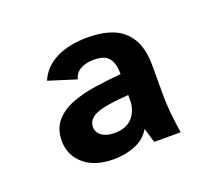

<svg xmlns="http://www.w3.org/2000/svg" viewBox="-64 -770 508 457"><g transform="rotate(-20 189.5 -541.0)"><path d="M155 -394Q107 -394 80 -417.5Q53 -441 53 -477Q53 -507 69 -526Q85 -545 111.5 -555.5Q138 -566 171 -571Q204 -576 239 -579Q239 -594 235.5 -606Q232 -618 222 -625.5Q212 -633 190 -633Q171 -633 157 -625.5Q143 -618 139 -602L69 -624Q82 -655 114.5 -671.5Q147 -688 196 -688Q231 -688 258 -677.5Q285 -667 301 -641.5Q317 -616 317 -572V-498Q317 -474 319.5 -450Q322 -426 326 -400H259L248 -437Q236 -415 210.5 -404.5Q185 -394 155 -394ZM178 -452Q208 -452 223.5 -469.5Q239 -487 239 -513V-526Q178 -522 156 -512Q134 -502 134 -483Q134 -469 146 -460.5Q158 -452 178 -452Z"/></g></svg>

Font: Atkinson Hyperlegible Next Medium
Style: Regular
Weight: 500
Designer: Elliott Scott, Megan Eiswerth, Linus Boman, Theodore Petrosky, Letters from Sweden
Foundry: Applied Design Works, Letters from Sweden
Version: Version 2.001